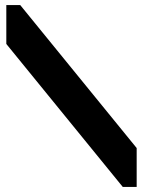

<svg xmlns="http://www.w3.org/2000/svg" viewBox="-20 -740 561 760"><path d="M466 0 5 -566V-720H60L521 -154V0Z"/></svg>

Font: Orbitron Black
Style: Regular
Weight: 900
Designer: Matt McInerney
Foundry: The League of Moveable Type
Version: Version 2.001